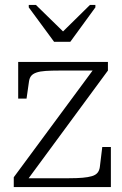

<svg xmlns="http://www.w3.org/2000/svg" viewBox="-20 -761 496 781"><path d="M200 -591H266L368 -731V-741H346L220 -617H253L126 -741H97V-731ZM84 -19 68 -36H261Q293 -36 316 -38Q339 -40 354 -44.5Q369 -49 376.5 -58Q384 -67 386 -81L396 -163H431V0H36V-40L367 -488L383 -474H222Q189 -474 166 -472.5Q143 -471 128.5 -466Q114 -461 107 -452.5Q100 -444 98 -430L88 -360H54V-509H419V-474Z"/></svg>

Font: Roboto Serif 36pt ExtraLight
Style: Regular
Weight: 250
Designer: Greg Gazdowicz
Foundry: Commercial Type
Version: Version 1.008